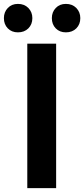

<svg xmlns="http://www.w3.org/2000/svg" viewBox="-49 -965 432 985"><path d="M91 0V-741H239V0ZM43 -799Q11 -799 -9 -819.5Q-29 -840 -29 -872Q-29 -903 -9 -924Q11 -945 43 -945Q76 -945 96.5 -924Q117 -903 117 -872Q117 -840 96.5 -819.5Q76 -799 43 -799ZM289 -799Q257 -799 237 -819.5Q217 -840 217 -872Q217 -903 237 -924Q257 -945 289 -945Q322 -945 342.5 -924Q363 -903 363 -872Q363 -840 342.5 -819.5Q322 -799 289 -799Z"/></svg>

Font: Noto Sans HK Thin
Style: Bold
Weight: 700
Version: Version 2.004-H2;hotconv 1.0.118;makeotfexe 2.5.65603